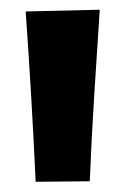

<svg xmlns="http://www.w3.org/2000/svg" viewBox="-20 -764 266 385"><path d="M51.5 -399.5Q47.5 -486 42.5 -571.2Q37.5 -656.5 31.5 -741L180 -744.5Q174.5 -660 169 -573.8Q163.5 -487.5 160 -400.5Z"/></svg>

Font: Commissioner Thin
Style: Bold
Weight: 700
Version: Version 1.001;gftools[0.9.23]